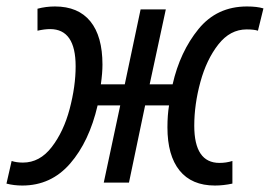

<svg xmlns="http://www.w3.org/2000/svg" viewBox="-51 -565 835 594"><path d="M-31 3 -15 -67Q0 -62 20 -62Q72 -62 109 -110Q146 -158 164.5 -228Q183 -298 183 -360Q183 -475 104 -475Q87 -475 65 -470V-538Q91 -545 119 -545Q191 -545 228.5 -499Q266 -453 266 -365Q266 -339 261 -304H335L384 -536H462L412 -304H483Q506 -405 563 -475Q620 -545 713 -545Q744 -545 764 -539L747 -470Q735 -474 712 -474Q661 -474 624.5 -427.5Q588 -381 569 -311.5Q550 -242 550 -176Q550 -61 628 -61Q649 -61 668 -67V3Q640 9 614 9Q542 9 504.5 -37.5Q467 -84 467 -171Q467 -209 472 -239H398L348 0H270L321 -239H251Q225 -127 166 -59Q107 9 18 9Q-8 9 -31 3Z"/></svg>

Font: Noto Sans UI Narrow
Style: Italic
Weight: 400
Width: 4
Italic angle: -12°
Designer: Monotype Design Team
Foundry: Monotype Imaging Inc.
Version: Version 1.001